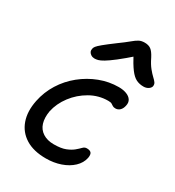

<svg xmlns="http://www.w3.org/2000/svg" viewBox="-186 -878 908 996"><g transform="rotate(30 268.5 -379.5)"><path d="M242 9Q168 9 120.5 -20.5Q73 -50 54.5 -102.5Q36 -155 50 -224Q62 -283 93.5 -333.5Q125 -384 171.5 -421.5Q218 -459 273 -480Q328 -501 386 -501Q412 -501 432 -493.5Q452 -486 461.5 -471.5Q471 -457 466 -436Q462 -417 451 -406.5Q440 -396 425 -396Q414 -396 408 -400Q402 -404 395.5 -408Q389 -412 374 -412Q317 -412 267 -383.5Q217 -355 182.5 -309.5Q148 -264 137 -212Q130 -170 139.5 -139.5Q149 -109 175.5 -92Q202 -75 241 -75Q285 -75 311 -85.5Q337 -96 352.5 -109Q368 -122 378 -132.5Q388 -143 401 -143Q420 -143 427.5 -134Q435 -125 431 -103Q424 -70 397 -44.5Q370 -19 329.5 -5Q289 9 242 9ZM202 -566Q190 -566 181 -571.5Q172 -577 168 -585Q164 -593 166 -603Q167 -611 173.5 -619.5Q180 -628 200.5 -645Q221 -662 264 -694Q300 -720 319.5 -736.5Q339 -753 353 -760.5Q367 -768 387 -768Q410 -768 424.5 -757.5Q439 -747 454 -718Q470 -685 486 -665.5Q502 -646 514 -635Q526 -624 532.5 -615Q539 -606 537 -593Q534 -582 522 -574.5Q510 -567 494 -567Q470 -567 450.5 -576.5Q431 -586 411 -612.5Q391 -639 363 -692H391Q339 -646 306 -620.5Q273 -595 253.5 -583.5Q234 -572 222.5 -569Q211 -566 202 -566Z"/></g></svg>

Font: Shantell Sans
Style: Italic
Weight: 400
Italic angle: -11°
Designer: Stephen Nixon, Anya Danilova, Shantell Martin
Foundry: Arrow Type
Version: Version 1.011;[c5ecc13dd]